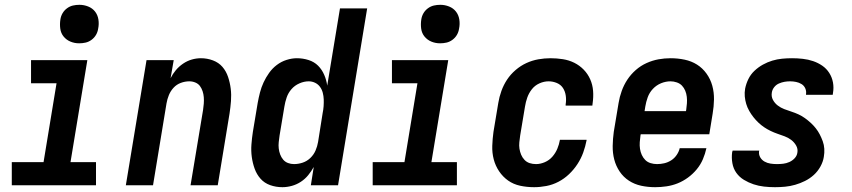

<svg xmlns="http://www.w3.org/2000/svg" viewBox="-20 -770 3540 798"><path d="M379 0H29V-96H161L215 -424H109V-520H343L273 -96H379ZM309 -590Q290 -590 273 -597Q256 -604 244.5 -618Q233 -632 230.5 -651Q228 -670 231 -689Q233 -703 240 -715Q247 -727 258.5 -735.5Q270 -744 283 -747Q296 -750 310 -750Q329 -750 346.5 -743Q364 -736 375 -722Q386 -708 389 -689Q392 -670 388 -651Q386 -637 379 -625Q372 -613 360.5 -604.5Q349 -596 336 -593Q323 -590 309 -590Z M503 0 589 -520H702L689 -445Q698 -463 711 -478.5Q724 -494 741 -505.5Q758 -517 777 -522.5Q796 -528 815 -528Q841 -528 865 -519Q889 -510 904.5 -492Q920 -474 928 -450Q936 -426 939 -401Q942 -376 940 -350Q938 -324 934 -298L885 0H772L824 -313Q826 -326 827 -339.5Q828 -353 827 -366Q826 -379 822 -391Q818 -403 811 -412.5Q804 -422 792 -427Q780 -432 767 -432Q749 -432 731.5 -425.5Q714 -419 701.5 -405.5Q689 -392 682 -375Q675 -358 672 -340L616 0Z M1154 8Q1127 8 1103 -0.5Q1079 -9 1063 -27Q1047 -45 1038.5 -68.5Q1030 -92 1026.5 -117.5Q1023 -143 1025 -169.5Q1027 -196 1031 -222L1051 -342Q1055 -364 1060.5 -385.5Q1066 -407 1075.5 -427.5Q1085 -448 1098.5 -467Q1112 -486 1130.5 -500Q1149 -514 1171 -521Q1193 -528 1214 -528Q1239 -528 1262.5 -520.5Q1286 -513 1302 -497Q1318 -481 1327.5 -459Q1337 -437 1340 -414L1393 -735H1506L1385 0H1272L1284 -76Q1274 -58 1261 -42Q1248 -26 1230.5 -14.5Q1213 -3 1193 2.5Q1173 8 1154 8ZM1202 -88Q1220 -88 1238 -94Q1256 -100 1270 -113.5Q1284 -127 1291.5 -144.5Q1299 -162 1302 -180L1321 -300Q1324 -314 1325 -328.5Q1326 -343 1325.5 -357Q1325 -371 1321.5 -384.5Q1318 -398 1310 -409Q1302 -420 1289.5 -426Q1277 -432 1263 -432Q1244 -432 1224.5 -423.5Q1205 -415 1191.5 -399.5Q1178 -384 1171.5 -365Q1165 -346 1162 -327L1142 -207Q1140 -193 1138.5 -179.5Q1137 -166 1138.5 -153Q1140 -140 1144.5 -128Q1149 -116 1157 -106.5Q1165 -97 1177 -92.5Q1189 -88 1202 -88Z M1879 0H1529V-96H1661L1715 -424H1609V-520H1843L1773 -96H1879ZM1809 -590Q1790 -590 1773 -597Q1756 -604 1744.5 -618Q1733 -632 1730.5 -651Q1728 -670 1731 -689Q1733 -703 1740 -715Q1747 -727 1758.5 -735.5Q1770 -744 1783 -747Q1796 -750 1810 -750Q1829 -750 1846.5 -743Q1864 -736 1875 -722Q1886 -708 1889 -689Q1892 -670 1888 -651Q1886 -637 1879 -625Q1872 -613 1860.5 -604.5Q1849 -596 1836 -593Q1823 -590 1809 -590Z M2200 8Q2170 8 2142 2Q2114 -4 2092 -19.5Q2070 -35 2054.5 -58Q2039 -81 2032 -108Q2025 -135 2026 -164Q2027 -193 2031 -222L2051 -342Q2055 -367 2064 -392Q2073 -417 2087.5 -439Q2102 -461 2123 -479Q2144 -497 2168 -508Q2192 -519 2217.5 -523.5Q2243 -528 2268 -528Q2294 -528 2319.5 -524Q2345 -520 2367 -509Q2389 -498 2406 -480.5Q2423 -463 2433 -440.5Q2443 -418 2445 -392.5Q2447 -367 2443 -340L2442 -331H2331V-336Q2334 -354 2331.5 -372Q2329 -390 2320 -404Q2311 -418 2294.5 -425Q2278 -432 2260 -432Q2241 -432 2222 -423.5Q2203 -415 2190.5 -399Q2178 -383 2171.5 -364.5Q2165 -346 2162 -327L2142 -207Q2140 -193 2138.5 -179Q2137 -165 2139 -152Q2141 -139 2146 -127Q2151 -115 2160 -105.5Q2169 -96 2181.5 -92Q2194 -88 2208 -88Q2226 -88 2244.5 -96Q2263 -104 2276 -119Q2289 -134 2296.5 -152Q2304 -170 2307 -188V-189H2418V-187Q2413 -161 2404 -136Q2395 -111 2380 -88Q2365 -65 2345 -46Q2325 -27 2301 -14.5Q2277 -2 2251 3Q2225 8 2200 8Z M2703 8Q2673 8 2645 2Q2617 -4 2594 -19Q2571 -34 2555.5 -57Q2540 -80 2533 -107Q2526 -134 2526.5 -163.5Q2527 -193 2531 -222L2551 -342Q2555 -367 2564 -392Q2573 -417 2587.5 -439Q2602 -461 2622.5 -479Q2643 -497 2667.5 -508Q2692 -519 2717 -523.5Q2742 -528 2767 -528Q2797 -528 2825.5 -522Q2854 -516 2877 -501.5Q2900 -487 2916.5 -464Q2933 -441 2940.5 -413.5Q2948 -386 2947.5 -356.5Q2947 -327 2942 -298L2928 -212H2643L2642 -207Q2640 -193 2639 -179Q2638 -165 2640 -151.5Q2642 -138 2647.5 -126Q2653 -114 2662 -105Q2671 -96 2684 -92Q2697 -88 2711 -88Q2726 -88 2741 -91.5Q2756 -95 2769.5 -103.5Q2783 -112 2792.5 -126Q2802 -140 2805 -154H2916Q2911 -131 2901.5 -108.5Q2892 -86 2876 -66.5Q2860 -47 2839.5 -32Q2819 -17 2796.5 -8Q2774 1 2750 4.5Q2726 8 2703 8ZM2659 -308H2831L2832 -313Q2834 -327 2835 -340.5Q2836 -354 2834.5 -367.5Q2833 -381 2828 -393Q2823 -405 2814.5 -414Q2806 -423 2793 -427.5Q2780 -432 2767 -432Q2747 -432 2727.5 -424Q2708 -416 2693.5 -400.5Q2679 -385 2672 -365.5Q2665 -346 2662 -327Z M3201 8Q3178 8 3155.5 5.5Q3133 3 3112 -4Q3091 -11 3072 -22.5Q3053 -34 3040.5 -51.5Q3028 -69 3024 -91.5Q3020 -114 3023 -137L3025 -144H3136L3135 -142Q3133 -128 3139.5 -116.5Q3146 -105 3157.5 -98.5Q3169 -92 3182.5 -90Q3196 -88 3209 -88Q3222 -88 3235 -89.5Q3248 -91 3260.5 -96.5Q3273 -102 3282.5 -112Q3292 -122 3294 -135Q3297 -151 3289 -165Q3281 -179 3268.5 -188.5Q3256 -198 3241 -203.5Q3226 -209 3211.5 -214Q3197 -219 3182.5 -226Q3168 -233 3155.5 -241.5Q3143 -250 3132 -260.5Q3121 -271 3111.5 -283Q3102 -295 3094 -309Q3086 -323 3081.5 -338Q3077 -353 3075.5 -369Q3074 -385 3077 -402Q3081 -422 3090.5 -441.5Q3100 -461 3116 -476Q3132 -491 3151 -501.5Q3170 -512 3190 -518Q3210 -524 3230.5 -526Q3251 -528 3272 -528Q3294 -528 3316.5 -525.5Q3339 -523 3359.5 -516Q3380 -509 3397.5 -497Q3415 -485 3426.5 -467Q3438 -449 3442 -427.5Q3446 -406 3442 -383L3441 -376H3330V-378Q3332 -391 3327 -402.5Q3322 -414 3311.5 -420.5Q3301 -427 3288.5 -429.5Q3276 -432 3264 -432Q3252 -432 3240.5 -430Q3229 -428 3217.5 -423Q3206 -418 3198 -408Q3190 -398 3188 -386Q3185 -369 3192.5 -355Q3200 -341 3212.5 -331.5Q3225 -322 3239.5 -316.5Q3254 -311 3269.5 -306Q3285 -301 3299 -294.5Q3313 -288 3325.5 -279Q3338 -270 3349.5 -259.5Q3361 -249 3370.5 -237Q3380 -225 3387 -211.5Q3394 -198 3399.5 -183Q3405 -168 3406 -151.5Q3407 -135 3404 -118Q3401 -98 3390 -78Q3379 -58 3362.5 -43Q3346 -28 3326 -18Q3306 -8 3285 -2Q3264 4 3243 6Q3222 8 3201 8Z"/></svg>

Font: Iosevka Term Curly Oblique
Style: Bold
Weight: 700
Italic angle: -9°
Designer: Belleve Invis
Foundry: Belleve Invis
Version: Version 32.3.0